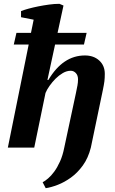

<svg xmlns="http://www.w3.org/2000/svg" viewBox="-20 -772 601 1004"><path d="M66 -600H142L156 -669L90 -682V-714Q105 -720 128.5 -726.5Q152 -733 179.5 -738.5Q207 -744 236 -748Q265 -752 291 -752L312 -743L281 -600H433L419 -539H268L228 -354H233Q309 -482 424 -482Q470 -482 499 -455.5Q528 -429 528 -386Q528 -364 526 -347.5Q524 -331 518 -302L455 0Q441 55 413 93.5Q385 132 351 156.5Q317 181 282 194.5Q247 208 219 212L203 181Q215 175 231.5 161Q248 147 264 125Q280 103 294 72Q308 41 316 0L377 -285Q382 -309 385 -325Q388 -341 388 -357Q388 -378 376.5 -390Q365 -402 350 -402Q329 -402 308.5 -390Q288 -378 270.5 -360.5Q253 -343 239 -323Q225 -303 218 -286L159 0H21L130 -539H52Z"/></svg>

Font: PT Serif
Style: Bold Italic
Weight: 700
Italic angle: -12°
Designer: A.Korolkova, O.Umpeleva, V.Yefimov
Foundry: ParaType Ltd
Version: Version 1.000W OFL